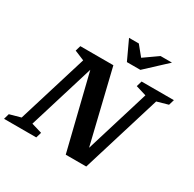

<svg xmlns="http://www.w3.org/2000/svg" viewBox="-217 -1120 1338 1326"><g transform="rotate(30 452.0 -457.0)"><path d="M598.5 -61.5 565 -57.5 740 -628.5 656.5 -654 669.5 -698H927L914 -654L825.5 -629L632 1.5H468.5L313 -628.5L335.5 -634.5L162 -69L245.5 -44L232.5 0H-24.5L-12 -44L76.5 -68.5L247 -623L168.5 -655.5L181 -698H444.5ZM786 -916 622 -763.5H514.5L443.5 -916H521.5L595 -826H567L695 -916Z"/></g></svg>

Font: Newsreader 9pt SemiBold
Style: Italic
Weight: 600
Italic angle: -17°
Designer: Hugues Gentile
Foundry: Production Type
Version: Version 1.003